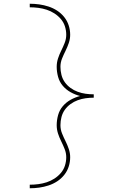

<svg xmlns="http://www.w3.org/2000/svg" viewBox="-20 -853 640 1026"><path d="M139 153V134Q162 134 185 131Q208 128 229.5 121Q251 114 270.5 101.5Q290 89 305 71.5Q320 54 327 32Q334 10 334 -13Q334 -35 325.5 -56.5Q317 -78 307 -98Q297 -118 290 -139.5Q283 -161 283 -184Q283 -211 290.5 -238Q298 -265 315.5 -285.5Q333 -306 357 -319.5Q381 -333 408 -340Q381 -347 357 -360.5Q333 -374 315.5 -394.5Q298 -415 290.5 -442Q283 -469 283 -496Q283 -519 290 -540.5Q297 -562 307 -582Q317 -602 325.5 -623.5Q334 -645 334 -667Q334 -690 327 -712Q320 -734 305 -751.5Q290 -769 270.5 -781.5Q251 -794 229.5 -801Q208 -808 185 -811Q162 -814 139 -814V-833Q165 -833 190 -829.5Q215 -826 239.5 -818Q264 -810 285.5 -796Q307 -782 323 -762Q339 -742 347 -717.5Q355 -693 355 -667Q355 -645 347.5 -623Q340 -601 330 -581Q320 -561 311.5 -540Q303 -519 303 -496Q303 -474 308.5 -452.5Q314 -431 326.5 -413.5Q339 -396 357 -383Q375 -370 395.5 -362.5Q416 -355 437.5 -352Q459 -349 481 -349V-331Q459 -331 437.5 -328Q416 -325 395.5 -317.5Q375 -310 357 -297Q339 -284 326.5 -266.5Q314 -249 308.5 -227.5Q303 -206 303 -184Q303 -161 311.5 -140Q320 -119 330 -99Q340 -79 347.5 -57Q355 -35 355 -13Q355 13 347 37.5Q339 62 323 82Q307 102 285.5 116Q264 130 239.5 138Q215 146 190 149.5Q165 153 139 153Z"/></svg>

Font: Iosevka Thin Extended
Style: Regular
Weight: 100
Width: 7
Monospace: yes
Designer: Belleve Invis
Foundry: Belleve Invis
Version: Version 32.5.0; ttfautohint (v1.8.4)